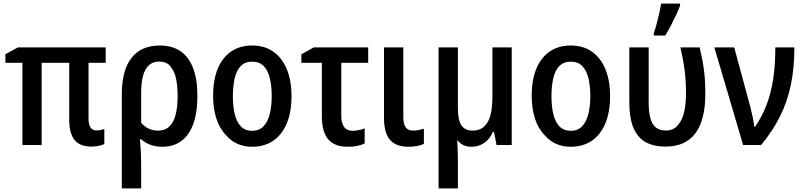

<svg xmlns="http://www.w3.org/2000/svg" viewBox="-20 -802 4445 1062"><path d="M484.4 8.8Q422.4 8.8 392.6 -27.6Q362.8 -64 362.8 -139.6V-454.6H210.4V0H104V-454.6H9.8V-502L79.6 -540H564.5V-454.6H469.7V-146.5Q469.7 -112.8 480.7 -96.7Q491.7 -80.6 514.2 -80.6Q523.4 -80.6 534.4 -82.5Q545.4 -84.5 557.1 -88.4V-5.4Q543 1.5 524.4 5.1Q505.9 8.8 484.4 8.8Z M653.8 240.2V-279.3Q653.8 -413.1 707.3 -481.7Q760.7 -550.3 864.7 -550.3Q932.6 -550.3 978.8 -518.6Q1024.9 -486.8 1048.3 -425Q1071.8 -363.3 1071.8 -272Q1071.8 -133.8 1021.5 -62Q971.2 9.8 877.9 9.8Q840.8 9.8 811.5 -1.2Q782.2 -12.2 760.3 -31.7H754.4Q757.8 11.2 759.3 43.2Q760.7 75.2 760.7 100.1V240.2ZM854 -79.6Q904.3 -79.6 929.7 -117.7Q946.3 -141.1 954.3 -179.4Q962.4 -217.8 962.4 -270.5Q962.4 -325.7 954.1 -365.5Q945.8 -405.3 928.2 -426.8Q917 -445.8 899.7 -453.6Q882.3 -461.4 861.3 -461.4Q814 -461.4 790 -425.3Q760.7 -382.8 760.7 -283.7V-123Q779.3 -101.1 803 -90.3Q826.7 -79.6 854 -79.6Z M1374.5 9.8Q1329.6 9.8 1293.2 -6.6Q1256.8 -22.9 1231 -53.7Q1195.3 -89.4 1177 -145.5Q1158.7 -201.7 1158.7 -272.9Q1158.7 -360.4 1184.6 -422.4Q1210.4 -484.4 1258.8 -517.3Q1307.1 -550.3 1375 -550.3Q1443.4 -550.3 1491.7 -516.4Q1540 -482.4 1566.2 -419.7Q1592.3 -356.9 1592.3 -270Q1592.3 -182.1 1566.2 -119.6Q1540 -57.1 1491.5 -23.7Q1442.9 9.8 1374.5 9.8ZM1375.5 -78.6Q1415 -78.6 1438.7 -104.5Q1462.4 -130.4 1472.7 -174.1Q1482.9 -217.8 1482.9 -270.5Q1482.9 -325.7 1472.7 -368.7Q1462.4 -411.6 1439 -436.3Q1415.5 -460.9 1375 -460.9Q1334.5 -460.9 1311 -436Q1287.6 -411.1 1277.8 -367.9Q1268.1 -324.7 1268.1 -269.5Q1268.1 -216.3 1277.8 -173.1Q1287.6 -129.9 1311 -104.2Q1334.5 -78.6 1375.5 -78.6Z M1904.3 9.8Q1829.6 9.8 1794.9 -32Q1760.3 -73.7 1760.3 -159.7V-454.6H1647V-501.5L1715.8 -540H2016.6V-454.6H1867.7V-163.1Q1867.7 -121.1 1883.1 -99.9Q1898.4 -78.6 1930.2 -78.6Q1962.4 -78.6 1997.1 -91.8V-8.8Q1980.5 0 1956.3 4.9Q1932.1 9.8 1904.3 9.8Z M2240.2 9.8Q2169.4 9.8 2136.7 -29.1Q2104 -67.9 2104 -150.4V-540H2210.9V-154.3Q2210.9 -114.7 2224.4 -97.2Q2237.8 -79.6 2265.1 -79.6Q2279.8 -79.6 2294.9 -82.5Q2310.1 -85.4 2324.7 -89.8V-5.9Q2307.1 2 2285.4 5.9Q2263.7 9.8 2240.2 9.8Z M2405.8 240.2V-540H2512.7V-201.7Q2512.7 -138.2 2532.2 -108.9Q2551.8 -79.6 2593.3 -79.6Q2643.6 -79.6 2668.5 -114.3Q2686.5 -135.3 2695.1 -174.3Q2703.6 -213.4 2703.6 -269.5V-540H2810.5V0H2726.6L2712.4 -72.3H2706.1Q2688.5 -31.2 2657.2 -10.7Q2626 9.8 2588.9 9.8Q2562.5 9.8 2543.5 0.7Q2524.4 -8.3 2509.3 -27.3H2508.8Q2510.7 0.5 2511.7 27.8Q2512.7 55.2 2512.7 83V240.2Z M3136.7 9.8Q3091.8 9.8 3055.4 -6.6Q3019 -22.9 2993.2 -53.7Q2957.5 -89.4 2939.2 -145.5Q2920.9 -201.7 2920.9 -272.9Q2920.9 -360.4 2946.8 -422.4Q2972.7 -484.4 3021 -517.3Q3069.3 -550.3 3137.2 -550.3Q3205.6 -550.3 3253.9 -516.4Q3302.2 -482.4 3328.4 -419.7Q3354.5 -356.9 3354.5 -270Q3354.5 -182.1 3328.4 -119.6Q3302.2 -57.1 3253.7 -23.7Q3205.1 9.8 3136.7 9.8ZM3137.7 -78.6Q3177.2 -78.6 3200.9 -104.5Q3224.6 -130.4 3234.9 -174.1Q3245.1 -217.8 3245.1 -270.5Q3245.1 -325.7 3234.9 -368.7Q3224.6 -411.6 3201.2 -436.3Q3177.7 -460.9 3137.2 -460.9Q3096.7 -460.9 3073.2 -436Q3049.8 -411.1 3040 -367.9Q3030.3 -324.7 3030.3 -269.5Q3030.3 -216.3 3040 -173.1Q3049.8 -129.9 3073.2 -104.2Q3096.7 -78.6 3137.7 -78.6Z M3661.6 8.8Q3592.3 8.8 3547.9 -17.8Q3503.4 -44.4 3481.4 -100.6Q3460.9 -152.8 3460.9 -237.8V-540H3567.9V-233.9Q3567.9 -187.5 3576.2 -152.8Q3584.5 -118.2 3605.2 -99.1Q3626 -80.1 3663.1 -80.1Q3709.5 -80.1 3733.4 -115.2Q3753.9 -138.7 3764.2 -182.6Q3774.4 -226.6 3774.4 -286.1Q3774.4 -351.1 3767.1 -410.6Q3759.8 -470.2 3743.2 -540H3850.1Q3858.4 -502.9 3864.5 -471.7Q3870.6 -440.4 3874.3 -411.1Q3877.9 -381.8 3879.6 -350.8Q3881.3 -319.8 3881.3 -282.7Q3881.3 -138.2 3826.4 -64.7Q3771.5 8.8 3661.6 8.8ZM3596.2 -605.5V-618.2Q3604 -640.1 3611.8 -668.9Q3619.6 -697.8 3626.2 -727.5Q3632.8 -757.3 3636.7 -782.2H3741.7V-771.5Q3733.4 -748.5 3720.5 -720.7Q3707.5 -692.9 3692.4 -663.6Q3677.2 -634.3 3659.7 -605.5Z M4090.3 0 3931.2 -540H4041L4131.8 -205.1Q4138.7 -176.8 4143.8 -152.1Q4148.9 -127.4 4152.3 -100.1H4156.2Q4194.8 -156.7 4219.7 -221.2Q4244.6 -285.6 4256.6 -364Q4268.6 -442.4 4268.6 -540H4374Q4374 -427.2 4354.7 -334Q4335.4 -240.7 4294.9 -159.2Q4254.4 -77.6 4189.9 0Z"/></svg>

Font: Open Sans
Style: Regular
Weight: 600
Width: 3
Foundry: Ascender Corporation
Version: Version 1.000